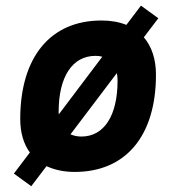

<svg xmlns="http://www.w3.org/2000/svg" viewBox="-20 -600 626 681"><path d="M90.8 60.5 145 -10.7C172.9 2.4 206.5 9.8 245.1 9.8C426.3 9.8 533.2 -118.2 533.2 -335C533.2 -390.1 518.1 -435.1 490.2 -467.8L541.5 -535.2L480 -580.1L428.2 -511.7C402.8 -522 373 -527.3 339.8 -527.3C158.7 -527.3 51.8 -397.5 51.8 -177.7C51.8 -129.9 63.5 -89.8 85.9 -59.1L29.3 15.6ZM268.6 -115.7C253.9 -115.7 241.2 -118.7 230 -123.5L394.5 -340.8C396 -332.5 397 -323.7 397 -314C397 -189.5 349.1 -115.7 268.6 -115.7ZM188.5 -194.3C188 -197.3 188 -200.7 188 -203.6C188 -328.1 236.8 -401.9 318.8 -401.9C327.6 -401.9 335.4 -400.9 342.8 -398.9Z"/></svg>

Font: Cascadia Code NF
Style: Bold Italic
Weight: 700
Italic angle: -10°
Monospace: yes
Designer: Aaron Bell
Foundry: Saja Typeworks
Version: Version 2404.023